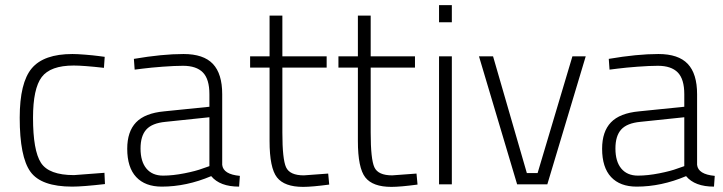

<svg xmlns="http://www.w3.org/2000/svg" viewBox="-20 -720 2824 750"><path d="M263 -509Q281 -509 312.5 -506.5Q344 -504 366 -501L389 -498L386 -455Q306 -464 268 -464Q177 -464 143 -419Q109 -374 109 -260Q109 -132 140 -84Q171 -36 269 -36L388 -45L390 -1Q303 9 262 9Q141 9 99 -49Q57 -107 57 -260Q57 -397 104 -453Q151 -509 263 -509Z M848 -352V-76Q852 -39 917 -33L914 9Q839 9 805 -32Q708 9 612 9Q547 9 512 -28.5Q477 -66 477 -139Q477 -206 511.5 -242Q546 -278 621 -285L798 -303V-352Q798 -411 772.5 -437Q747 -463 695 -463Q663 -463 616 -459.5Q569 -456 538 -452L506 -448L503 -490Q614 -509 697 -509Q775 -509 811.5 -470.5Q848 -432 848 -352ZM798 -262 626 -244Q574 -239 551.5 -214Q529 -189 529 -140Q529 -89 552 -61.5Q575 -34 617 -34Q655 -34 700.5 -43Q746 -52 772 -62L798 -71Z M1256 -456H1083V-202Q1083 -98 1097.5 -66.5Q1112 -35 1167 -35L1262 -42L1266 1Q1199 10 1164 10Q1091 10 1062 -27Q1033 -64 1033 -169V-456H957V-500H1033V-659H1083V-500H1256Z M1601 -456H1428V-202Q1428 -98 1442.5 -66.5Q1457 -35 1512 -35L1607 -42L1611 1Q1544 10 1509 10Q1436 10 1407 -27Q1378 -64 1378 -169V-456H1302V-500H1378V-659H1428V-500H1601Z M1695 0V-500H1745V0ZM1695 -633V-700H1745V-633Z M1851 -500H1906L2038 -44H2080L2216 -500H2268L2118 0H2000Z M2703 -352V-76Q2707 -39 2772 -33L2769 9Q2694 9 2660 -32Q2563 9 2467 9Q2402 9 2367 -28.5Q2332 -66 2332 -139Q2332 -206 2366.5 -242Q2401 -278 2476 -285L2653 -303V-352Q2653 -411 2627.5 -437Q2602 -463 2550 -463Q2518 -463 2471 -459.5Q2424 -456 2393 -452L2361 -448L2358 -490Q2469 -509 2552 -509Q2630 -509 2666.5 -470.5Q2703 -432 2703 -352ZM2653 -262 2481 -244Q2429 -239 2406.5 -214Q2384 -189 2384 -140Q2384 -89 2407 -61.5Q2430 -34 2472 -34Q2510 -34 2555.5 -43Q2601 -52 2627 -62L2653 -71Z"/></svg>

Font: TitilliumText
Style: Light
Weight: 300
Designer: Accademia di Belle Arti di Urbino and others
Foundry: Accademia di Belle Arti di Urbino and others.
Version: Version 60.001